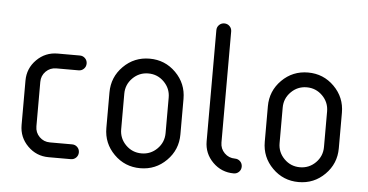

<svg xmlns="http://www.w3.org/2000/svg" viewBox="-45 -668 1455 760"><g transform="rotate(5 682.5 -288.0)"><path d="M111.8 -117.6Q111.8 -92.9 128.8 -75.9Q145.9 -58.8 170.6 -58.8H258.8Q271.2 -58.8 279.7 -50.3Q288.2 -41.8 288.2 -29.4Q288.2 -17.1 279.7 -8.5Q271.2 0 258.8 0H170.6Q121.8 0 87.4 -34.4Q52.9 -68.8 52.9 -117.6V-294.1Q52.9 -342.9 87.4 -377.4Q121.8 -411.8 170.6 -411.8H258.8Q271.2 -411.8 279.7 -403.2Q288.2 -394.7 288.2 -382.4Q288.2 -370 279.7 -361.5Q271.2 -352.9 258.8 -352.9H170.6Q145.9 -352.9 128.8 -335.9Q111.8 -318.8 111.8 -294.1Z M682.4 -276.5V-135.3Q682.4 -74.1 639.4 -31.2Q596.5 11.8 535.3 11.8Q474.1 11.8 431.2 -31.2Q388.2 -74.1 388.2 -135.3V-276.5Q388.2 -337.6 431.2 -380.6Q474.1 -423.5 535.3 -423.5Q596.5 -423.5 639.4 -380.6Q682.4 -337.6 682.4 -276.5ZM447.1 -276.5V-135.3Q447.1 -98.8 472.9 -72.9Q498.8 -47.1 535.3 -47.1Q571.8 -47.1 597.6 -72.9Q623.5 -98.8 623.5 -135.3V-276.5Q623.5 -312.9 597.6 -338.8Q571.8 -364.7 535.3 -364.7Q498.8 -364.7 472.9 -338.8Q447.1 -312.9 447.1 -276.5Z M905.9 -58.8Q918.2 -58.8 926.8 -50.3Q935.3 -41.8 935.3 -29.4Q935.3 -17.1 926.8 -8.5Q918.2 0 905.9 0Q857.1 0 822.6 -34.4Q788.2 -68.8 788.2 -117.6V-558.8Q788.2 -571.2 796.8 -579.7Q805.3 -588.2 817.6 -588.2Q830 -588.2 838.5 -579.7Q847.1 -571.2 847.1 -558.8V-117.6Q847.1 -92.9 864.1 -75.9Q881.2 -58.8 905.9 -58.8Z M1311.8 -276.5V-135.3Q1311.8 -74.1 1268.8 -31.2Q1225.9 11.8 1164.7 11.8Q1103.5 11.8 1060.6 -31.2Q1017.6 -74.1 1017.6 -135.3V-276.5Q1017.6 -337.6 1060.6 -380.6Q1103.5 -423.5 1164.7 -423.5Q1225.9 -423.5 1268.8 -380.6Q1311.8 -337.6 1311.8 -276.5ZM1076.5 -276.5V-135.3Q1076.5 -98.8 1102.4 -72.9Q1128.2 -47.1 1164.7 -47.1Q1201.2 -47.1 1227.1 -72.9Q1252.9 -98.8 1252.9 -135.3V-276.5Q1252.9 -312.9 1227.1 -338.8Q1201.2 -364.7 1164.7 -364.7Q1128.2 -364.7 1102.4 -338.8Q1076.5 -312.9 1076.5 -276.5Z"/></g></svg>

Font: OpenGost Type B TT
Style: Regular
Weight: 400
Version: Version 0.3